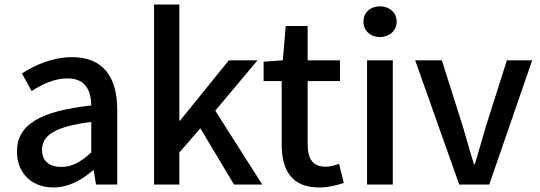

<svg xmlns="http://www.w3.org/2000/svg" viewBox="-20 -817 2390 850"><path d="M217 13C283 13 342 -20 392 -63H395L405 0H499V-331C499 -477 436 -564 299 -564C211 -564 134 -528 77 -492L120 -414C167 -444 221 -470 279 -470C360 -470 383 -414 384 -350C155 -325 55 -264 55 -146C55 -49 122 13 217 13ZM252 -78C203 -78 166 -100 166 -154C166 -216 221 -257 384 -277V-142C339 -101 300 -78 252 -78Z M662 0H774V-142L867 -249L1016 0H1141L933 -327L1120 -550H993L777 -283H774V-797H662Z M1394 13C1434 13 1471 3 1502 -7L1481 -92C1465 -85 1441 -79 1422 -79C1365 -79 1342 -113 1342 -179V-458H1485V-550H1342V-702H1245L1232 -550L1147 -544V-458H1227V-180C1227 -64 1270 13 1394 13Z M1605 0H1719V-550H1605ZM1662 -653C1704 -653 1736 -681 1736 -721C1736 -762 1704 -789 1662 -789C1620 -789 1589 -762 1589 -721C1589 -681 1620 -653 1662 -653Z M2013 0H2146L2336 -550H2224L2130 -254C2115 -200 2098 -144 2082 -90H2078C2062 -144 2045 -200 2030 -254L1936 -550H1818Z"/></svg>

Font: Source Han Sans KR Medium
Style: Regular
Weight: 500
Designer: Ryoko NISHIZUKA (kana & ideographs); Paul D. Hunt (Latin, Greek & Cyrillic); Wenlong ZHANG (bopomofo); Sandoll Communica
Foundry: Adobe Systems Incorporated
Version: Version 1.001;PS 1.001;hotconv 1.0.78;makeotf.lib2.5.61930